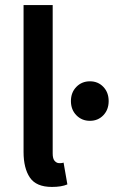

<svg xmlns="http://www.w3.org/2000/svg" viewBox="-20 -726 449 758"><path d="M185 12Q123 12 98 -25Q73 -62 73 -126V-706H188V-120Q188 -99 196 -90.5Q204 -82 213 -82Q217 -82 220.5 -82Q224 -82 231 -84L246 2Q223 12 185 12ZM335 -249Q303 -249 281.5 -271Q260 -293 260 -327Q260 -361 281.5 -383Q303 -405 335 -405Q367 -405 388 -383Q409 -361 409 -327Q409 -293 388 -271Q367 -249 335 -249Z"/></svg>

Font: Giro Semibold
Style: Regular
Weight: 600
Designer: Paul D. Hunt
Foundry: Adobe Systems Incorporated
Version: Version 1.000;PS 1.0;hotconv 1.0.88;makeotf.lib2.5.647800